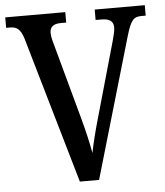

<svg xmlns="http://www.w3.org/2000/svg" viewBox="-52 -760 691 806"><g transform="rotate(-5 294.0 -357.0)"><path d="M73 -618 252 0H333L506 -593C525 -657 537 -670 571 -670H588V-714H377V-670H402C436 -670 452 -658 452 -632C452 -617 446 -597 441 -577L352 -263C335 -204 324 -160 315 -115C307 -160 296 -207 281 -263L193 -585C188 -602 184 -619 184 -633C184 -657 199 -670 230 -670H253V-714H0V-670H15C45 -670 60 -659 73 -618Z"/></g></svg>

Font: Noto Serif Devanagari Condensed Medium
Style: Regular
Weight: 500
Width: 3
Designer: Universal Thirst, Indian Type Foundry and the Monotype Design Team
Foundry: Monotype Imaging Inc.
Version: Version 2.004